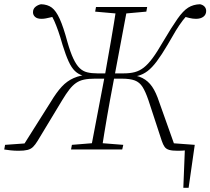

<svg xmlns="http://www.w3.org/2000/svg" viewBox="-34 -707 995 908"><path d="M787 0 779 -30 887 -22 858 181H833L841 -20L865 0ZM54 6Q34 6 16 4Q-2 2 -14 0L-10 -22L102 -30L76 -19L206 -225Q233 -270 258 -297Q283 -324 315 -338Q347 -352 393 -355L409 -340Q379 -343 357.5 -349.5Q336 -356 320 -371.5Q304 -387 290.5 -416.5Q277 -446 262 -494Q251 -533 241.5 -560Q232 -587 222.5 -608.5Q213 -630 198 -652L222 -629Q214 -627 203.5 -624.5Q193 -622 183 -620Q173 -618 162 -618Q142 -618 132 -627Q122 -636 122 -649Q122 -665 133.5 -674.5Q145 -684 160 -687Q191 -686 211 -671Q231 -656 248.5 -617.5Q266 -579 285 -508Q299 -459 313 -429.5Q327 -400 342.5 -385Q358 -370 378.5 -365Q399 -360 426 -360H488L487 -335H415Q385 -335 363.5 -330.5Q342 -326 325.5 -314.5Q309 -303 293.5 -283Q278 -263 260 -233L144 -41Q133 -23 122.5 -12.5Q112 -2 96 2Q80 6 54 6ZM302 0 306 -22 417 -31H435L549 -22L544 0ZM395 0 464 -362Q478 -440 491.5 -518Q505 -596 517 -674H569L501 -312Q486 -234 472.5 -156Q459 -78 447 0ZM529 -642 416 -652 420 -674H662L658 -652L547 -642ZM807 6Q781 6 766.5 2Q752 -2 744.5 -12.5Q737 -23 731 -41L668 -233Q654 -274 640 -296Q626 -318 603.5 -326.5Q581 -335 542 -335H483L484 -360H551Q581 -360 603.5 -366Q626 -372 646 -387.5Q666 -403 687.5 -432Q709 -461 736 -508Q778 -579 805 -617.5Q832 -656 856 -671Q880 -686 912 -687Q926 -684 933.5 -675.5Q941 -667 941 -655Q941 -638 928 -628Q915 -618 893 -618Q877 -618 861.5 -622Q846 -626 831 -630L867 -651Q846 -631 830 -610Q814 -589 797.5 -562Q781 -535 759 -496Q730 -447 707.5 -417Q685 -387 664 -371Q643 -355 618.5 -348.5Q594 -342 561 -339L566 -355Q612 -352 639.5 -338Q667 -324 685.5 -297Q704 -270 719 -224L792 -19L768 -30L878 -22L873 0Q862 2 845 4Q828 6 807 6Z"/></svg>

Font: Source Serif 4 36pt Light
Style: Italic
Weight: 300
Italic angle: -12°
Designer: Frank Grießhammer
Foundry: Adobe Systems Incorporated
Version: Version 4.004;hotconv 1.0.116;makeotfexe 2.5.65601